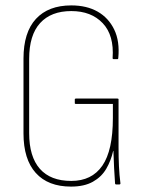

<svg xmlns="http://www.w3.org/2000/svg" viewBox="-20 -683 537 711"><path d="M243 8Q158 8 112.5 -42.5Q67 -93 67 -189V-466Q67 -563 113 -613Q159 -663 244 -663Q301 -663 341.5 -640Q382 -617 403 -573.5Q424 -530 418 -468Q418 -464 415 -464H401Q397 -464 397 -468Q403 -552 360.5 -597Q318 -642 244 -642Q169 -642 128.5 -597.5Q88 -553 88 -465V-190Q88 -103 127.5 -58Q167 -13 244 -13Q320 -13 359 -69.5Q398 -126 398 -246V-298H261Q257 -298 257 -301V-315Q257 -318 261 -318H415Q419 -318 419 -315V-139Q419 -100 420.5 -67.5Q422 -35 426 -4Q426 0 422 0H410Q406 0 406 -5Q404 -31 402.5 -61.5Q401 -92 400 -124H399Q391 -88 373.5 -58Q356 -28 324 -10Q292 8 243 8Z"/></svg>

Font: Sofia Sans Condensed Thin
Style: Regular
Weight: 250
Version: Version 4.100